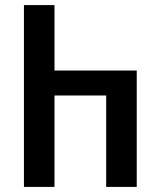

<svg xmlns="http://www.w3.org/2000/svg" viewBox="-20 -734 621 754"><path d="M74 0V-714H194V-457H517V0H397V-359H194V0Z"/></svg>

Font: Noto Sans Georgian Condensed SemiBold
Style: Regular
Weight: 600
Width: 3
Designer: Monotype Design Team, Akaki Razmadze
Foundry: Google LLC
Version: Version 2.005; ttfautohint (v1.8.4.7-5d5b)